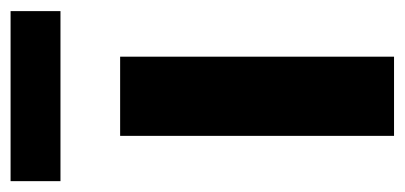

<svg xmlns="http://www.w3.org/2000/svg" viewBox="-228 -530 747 354"><g transform="rotate(-90 145.0 -353.5)"><path d="M71 0V-505H217V0ZM-12.5 -615V-707H301V-615Z"/></g></svg>

Font: Geologica Roman SemiBold
Style: Regular
Weight: 600
Designer: Sindre Bremnes, Frode Helland
Foundry: Monokrom Skriftforlag AS
Version: Version 1.010;gftools[0.9.28]